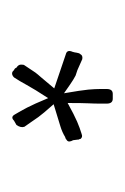

<svg xmlns="http://www.w3.org/2000/svg" viewBox="35 -509 205 315"><g transform="rotate(90 137.5 -351.5)"><path d="M205 -356Q197 -351 187 -348Q177 -345 151 -337Q167 -319 172 -312Q177 -305 181 -299L188 -289Q190 -283 185 -276L178 -272Q172 -266 168 -273Q162 -283 156.5 -293.5Q151 -304 141 -328Q126 -305 119.5 -293Q113 -281 107 -272Q103 -268 99 -269L97 -270L95 -272Q92 -273 91 -276Q86 -279 86 -283.5Q86 -288 87 -289L99 -307Q102 -311 106.5 -316Q111 -321 125 -338L69 -357Q61 -359 65 -368Q66 -371 66.5 -375Q67 -379 69 -381Q71 -385 77 -384L95 -376L104 -373Q106 -372 111 -369Q116 -366 133 -354Q128 -383 127 -394Q126 -405 126 -414V-424Q126 -434 134 -434H142Q150 -434 150 -424V-414Q150 -404 149.5 -394Q149 -384 149 -360Q169 -371 179.5 -375.5Q190 -380 200 -383Q205 -385 208 -381Q208 -379 209 -378V-377L210 -369Q214 -362 210.5 -359Q207 -356 205 -356Z"/></g></svg>

Font: Chathura Light
Style: Regular
Weight: 300
Designer: Appaji Ambarisha Darbha
Foundry: Aditya Fonts
Version: Version 1.001 2016